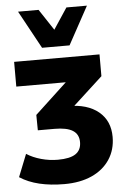

<svg xmlns="http://www.w3.org/2000/svg" viewBox="-62 -809 684 1044"><g transform="rotate(-5 279.5 -287.0)"><path d="M247 191Q172 191 111 176.5Q50 162 4 132L53 9Q87 31 132 43.5Q177 56 223 56Q289 56 320 35Q351 14 351 -29Q351 -72 318.5 -92.5Q286 -113 219 -113H128L127 -197L344 -399L342 -360H32V-495H498V-376L303 -197L244 -230H301Q409 -230 469.5 -180Q530 -130 530 -42Q530 28 495 81Q460 134 396.5 162.5Q333 191 247 191ZM190 -558 77 -765H189L265 -650L341 -765H453L340 -558Z"/></g></svg>

Font: Nunito Sans 11pt Black
Style: Regular
Weight: 900
Version: Version 3.101;gftools[0.9.27]